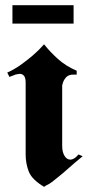

<svg xmlns="http://www.w3.org/2000/svg" viewBox="-20 -713 339 741"><path d="M16 -417 8 -433Q20 -438 33 -445.5Q46 -453 59 -462Q83 -479 106.5 -499Q130 -519 150 -542Q173 -513 203.5 -485.5Q234 -458 276 -440V-425H265Q245 -426 234.5 -414Q224 -402 221 -387Q220 -385 220 -382V-150Q220 -126 229 -111.5Q238 -97 251 -97Q259 -97 267 -102Q275 -107 283 -117L299 -110Q267 -84 246 -65Q225 -46 206 -31Q194 -21 182.5 -12Q171 -3 156 4Q155 5 153.5 6Q152 7 150 8Q103 -20 91 -51Q79 -82 79 -117V-394Q79 -413 72.5 -420.5Q66 -428 57 -428Q53 -428 48.5 -427Q44 -426 39 -425Q37 -424 34.5 -423Q32 -422 29 -421Q26 -420 22.5 -418.5Q19 -417 16 -416ZM28 -693H264V-622H28Z"/></svg>

Font: Fette UNZ Fraktur
Style: Regular
Weight: 900
Foundry: UNZ1 Extensions by Catfonts.de
Version: Version 0.000 2012 initial release